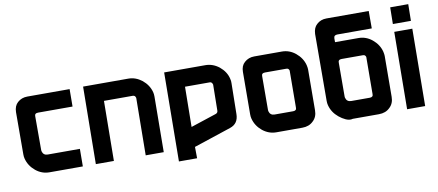

<svg xmlns="http://www.w3.org/2000/svg" viewBox="-76 -1106 3414 1498"><g transform="rotate(-10 1630.5 -357.5)"><path d="M492 -139 491 0H227Q167 0 119 -39Q69 -80 54 -139Q50 -154 50 -173L51 -508Q52 -557 81 -583Q113 -612 159 -612H494L493 -474H220Q191 -474 193 -448V-182Q193 -177 194 -173Q203 -139 237 -139Z M742 -475 737 0H594L601 -613H959Q1017 -613 1067 -574Q1117 -533 1132 -475Q1136 -460 1136 -440L1132 0H989L994 -453L993 -457Q988 -475 970 -475Z M1243 -612H1569Q1628 -612 1678 -573Q1729 -531 1742 -474Q1747 -455 1746 -439L1742 -194Q1741 -118 1674 -96L1379 2L1380 92H1236ZM1380 -156 1583 -223Q1600 -229 1600 -247L1603 -452Q1601 -460 1596 -467Q1590 -474 1581 -474H1384Z M1849 -509Q1849 -558 1879 -584Q1911 -613 1957 -613H2176Q2235 -613 2283 -574Q2333 -533 2348 -475Q2353 -453 2353 -440L2351 -117Q2351 -64 2317 -33Q2284 0 2230 0H2024Q1965 0 1916 -39Q1866 -80 1851 -139Q1847 -154 1847 -173ZM1990 -182Q1990 -177 1991 -173Q2000 -139 2035 -139H2182Q2210 -139 2208 -165L2210 -453V-457Q2205 -475 2187 -475H2018Q1989 -475 1991 -449Z M2630 0Q2616 4 2602 2Q2588 0 2574.5 -6Q2561 -12 2547.5 -20.5Q2534 -29 2522 -39Q2472 -80 2457 -139Q2453 -154 2453 -173L2455 -703Q2457 -753 2486 -778Q2517 -807 2563 -807H2898V-669H2625Q2597 -669 2597 -643V-613H2783Q2842 -613 2890 -574Q2940 -533 2955 -475Q2960 -453 2960 -440L2958 -117Q2958 -64 2924 -33Q2891 0 2837 0H2631ZM2789 -139Q2817 -139 2815 -165L2817 -453V-457Q2812 -475 2794 -475H2625Q2596 -475 2598 -449L2597 -182Q2597 -177 2598 -173Q2607 -139 2642 -139Z M3203 0H3060L3066 -612H3209ZM3068 -806H3211L3209 -674H3066Z"/></g></svg>

Font: Covid19
Style: Regular
Weight: 400
Designer: Peter Wiegel
Foundry: (c) CAT - Ing. Peter Wiegel.  for Rudolf Maass + Partner GmbH
Version: Version 001.000